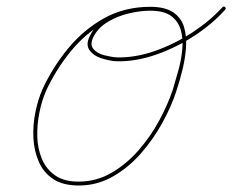

<svg xmlns="http://www.w3.org/2000/svg" viewBox="-20 -567 716 592"><path d="M443 -546Q449 -546 449 -540Q449 -534 443 -534Q367 -534 305.5 -499.5Q244 -465 198 -408.5Q152 -352 122 -287Q109 -257 101.5 -220Q94 -183 95 -146Q96 -109 109 -77.5Q122 -46 149.5 -26.5Q177 -7 222 -7Q277 -7 323.5 -34Q370 -61 407.5 -104Q445 -147 471.5 -196.5Q498 -246 513 -291Q521 -318 530 -350Q539 -382 542 -414.5Q545 -447 537.5 -474Q530 -501 508 -517.5Q486 -534 443 -534Q413 -534 378.5 -526Q344 -518 314 -500.5Q284 -483 269 -455Q256 -430 268 -416Q280 -402 302 -396.5Q324 -391 342 -390Q399 -389 459.5 -410.5Q520 -432 574 -467.5Q628 -503 666 -545Q670 -549 674 -545Q678 -541 674 -537Q636 -494 580.5 -457.5Q525 -421 462.5 -399Q400 -377 341 -378Q319 -379 293.5 -387Q268 -395 255.5 -413Q243 -431 259 -460Q275 -491 306.5 -509.5Q338 -528 374.5 -537Q411 -546 443 -546Q489 -546 514 -529Q539 -512 547.5 -483.5Q556 -455 553.5 -420.5Q551 -386 542.5 -351.5Q534 -317 524 -287Q509 -240 481 -189Q453 -138 414.5 -94Q376 -50 327.5 -22.5Q279 5 223 5Q174 5 144 -15Q114 -35 99.5 -68.5Q85 -102 83 -141.5Q81 -181 89 -220.5Q97 -260 111 -292Q142 -359 189.5 -417Q237 -475 300.5 -510.5Q364 -546 443 -546Q443 -546 443 -546Q443 -546 443 -546Z"/></svg>

Font: FRB American Cursive Thin
Style: Italic
Weight: 100
Italic angle: -25°
Version: Version 2.0;Modular Font Editor K font №1